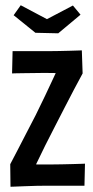

<svg xmlns="http://www.w3.org/2000/svg" viewBox="-20 -708 356 732"><path d="M85 -10 19 -82Q33 -109 48 -137.5Q63 -166 79.5 -198.5Q96 -231 116 -269Q134 -305 151 -341Q168 -377 186 -415.5Q204 -454 223 -496L295 -428Q278 -397 261.5 -365.5Q245 -334 228 -301Q211 -268 192 -231Q171 -191 152.5 -153.5Q134 -116 117 -80.5Q100 -45 85 -10ZM20 4 19 -82Q19 -82 36.5 -82Q54 -82 80 -81.5Q106 -81 132.5 -81Q159 -81 176 -81Q194 -81 216 -81.5Q238 -82 258 -82.5Q278 -83 291 -83.5Q304 -84 304 -84L302 0Q302 0 287.5 0Q273 0 250.5 0Q228 0 204 0Q180 0 161 0Q142 0 118.5 0.5Q95 1 72.5 2Q50 3 35 3.5Q20 4 20 4ZM26 -428 28 -513Q28 -513 42 -513Q56 -513 77.5 -513Q99 -513 122.5 -513Q146 -513 165 -513Q184 -513 206 -513.5Q228 -514 247.5 -514.5Q267 -515 279.5 -515.5Q292 -516 292 -516L295 -428Q295 -428 280 -428.5Q265 -429 241 -429Q217 -429 192.5 -429.5Q168 -430 149 -430Q131 -430 109.5 -429.5Q88 -429 69 -429Q50 -429 38 -428.5Q26 -428 26 -428ZM202 -581 115 -583 32 -650 59 -688 159 -635 258 -687 287 -652Z"/></svg>

Font: Truculenta SemiBold
Style: Regular
Weight: 600
Version: Version 1.002